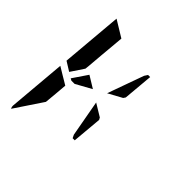

<svg xmlns="http://www.w3.org/2000/svg" viewBox="-238 -1128 1292 1292"><g transform="rotate(45 408.0 -482.5)"><path d="M537 -383 518 -170H498L487 -193L440 -452L529 -398ZM276 -552 361 -500 249 -438H218L204 -446ZM206 -302 198 -216 65 -17Q58 -30 59 -41L95 -456L151 -422L178 -406L213 -385ZM166 -469 100 -510 138 -948 256 -876 240 -698 231 -590 228 -562ZM448 -548 541 -807 556 -830H576L557 -617L547 -602Z"/></g></svg>

Font: DSEG14 Modern Mini
Style: Bold Italic
Weight: 700
Italic angle: -5°
Designer: Keshikan(Twitter:@keshinomi_88pro)
Version: Version 0.46